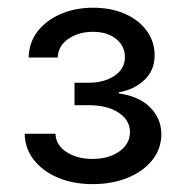

<svg xmlns="http://www.w3.org/2000/svg" viewBox="-20 -825 470 487"><path d="M214.5 -358Q165.5 -358 127 -374.3Q88.4 -390.6 65.9 -419.4Q43.3 -448.2 42.6 -485.8H120.7Q121.8 -457 148.4 -439.5Q175.1 -421.9 214.5 -421.9Q256 -421.9 282.8 -441.1Q309.7 -460.2 309.7 -490.1Q309.7 -519.9 281.1 -539.1Q252.5 -558.2 204.5 -558.2H169V-615.1H204.5Q244 -615.1 270.4 -632.8Q296.9 -650.6 296.9 -680.4Q296.9 -708.1 274.5 -726.2Q252.1 -744.3 215.9 -744.3Q179.7 -744.3 153.6 -726.6Q127.5 -708.8 126.4 -679H52.6Q53.3 -716.6 75.1 -745Q96.9 -773.4 133.7 -789.4Q170.5 -805.4 215.9 -805.4Q262.1 -805.4 297.2 -789.8Q332.4 -774.1 352.3 -746.8Q372.2 -719.5 372.2 -684.7Q372.2 -646.3 345.9 -621.8Q319.6 -597.3 281.2 -590.9V-588.1Q333.5 -580.6 361.3 -552.2Q389.2 -523.8 389.2 -484.4Q389.2 -448.2 366.8 -419.6Q344.5 -391 305 -374.5Q265.6 -358 214.5 -358Z"/></svg>

Font: InterMG
Style: Regular
Weight: 400
Designer: Rasmus Andersson
Foundry: rsms
Version: Version 3.019;December 26, 2023;FontCreator 15.0.0.2955 64-b